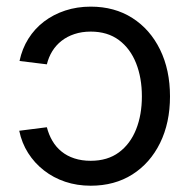

<svg xmlns="http://www.w3.org/2000/svg" viewBox="-20 -559 584 590"><path d="M258.8 11.7Q216.8 11.7 180.4 -0.5Q144 -12.7 115 -35.4Q85.9 -58.1 66.4 -88.9Q46.9 -119.6 39.1 -157.2L124 -168Q129.9 -145 141.1 -126Q152.3 -106.9 169.2 -93.3Q186 -79.6 208.5 -72.3Q231 -64.9 258.8 -64.9Q310.5 -64.9 345.5 -90.8Q380.4 -116.7 398.2 -161.4Q416 -206.1 416 -262.7Q416 -319.8 398.2 -364.7Q380.4 -409.7 345.5 -435.8Q310.5 -461.9 258.8 -461.9Q231.4 -461.9 208.7 -454.3Q186 -446.8 168.9 -433.3Q151.9 -419.9 140.6 -401.6Q129.4 -383.3 124 -361.3L40 -371.6Q47.9 -409.2 67.1 -439.9Q86.4 -470.7 115.2 -492.7Q144 -514.6 180.4 -526.6Q216.8 -538.6 258.8 -538.6Q332 -538.6 386.7 -503.7Q441.4 -468.8 471.9 -406.5Q502.4 -344.2 502.4 -262.7Q502.4 -181.6 471.9 -119.6Q441.4 -57.6 386.7 -22.9Q332 11.7 258.8 11.7Z"/></svg>

Font: Inter 24pt
Style: Regular
Weight: 400
Designer: Rasmus Andersson
Foundry: rsms
Version: Version 4.001;git-66647c0bb